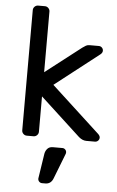

<svg xmlns="http://www.w3.org/2000/svg" viewBox="-63 -752 636 1044"><g transform="rotate(5 255.5 -230.0)"><path d="M166 -27Q166 -16 158 -8Q150 0 139 0H102Q91 0 83 -8Q75 -16 75 -27V-683Q75 -694 83 -702Q91 -710 102 -710H139Q150 -710 158 -702Q166 -694 166 -683V-352L361 -503Q372 -511 380 -515.5Q388 -520 400 -520H450Q460 -520 467 -513Q474 -506 474 -496Q474 -485 463 -476L222 -288L488 -43Q498 -33 498 -24Q498 -14 491 -7Q484 0 474 0H427Q406 0 386 -17L166 -220ZM249 50H301Q310 50 316.5 56.5Q323 63 323 72Q323 76 322 79L268 218Q256 250 225 250H207Q198 250 191.5 243.5Q185 237 185 228V226L206 89Q209 73 219.5 61.5Q230 50 249 50Z"/></g></svg>

Font: Contemporary
Style: Regular
Weight: 400
Designer: Victor Tran
Foundry: Victor Tran
Version: Version 1.100